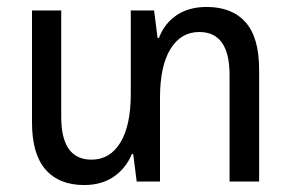

<svg xmlns="http://www.w3.org/2000/svg" viewBox="-20 -522 837 552"><path d="M725 -322V0H640V-306Q640 -430 553 -430Q500 -430 470 -381Q440 -332 440 -241V0H373L363 -79H359Q342 -38 307 -14Q272 10 222 10Q150 10 111 -34.5Q72 -79 72 -170V-492H156V-186Q156 -63 243 -63Q296 -63 326 -112Q356 -161 356 -252V-492H423L433 -413H437Q453 -455 488 -478.5Q523 -502 574 -502Q647 -502 686 -458Q725 -414 725 -322Z"/></svg>

Font: Noto Sans Armenian Narrow
Style: Regular
Weight: 400
Width: 4
Designer: Monotype Design team
Foundry: Monotype Imaging Inc.
Version: Version 1.000